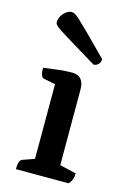

<svg xmlns="http://www.w3.org/2000/svg" viewBox="-110 -758 545 812"><g transform="rotate(15 162.5 -351.5)"><path d="M44 0Q44 -40 60 -45L111 -63V-390L60 -400Q44 -403 44 -444Q81 -449 110 -452.5Q139 -456 169 -456Q221 -456 221 -395V-65L293 -48Q293 -18 275 0ZM247 -512Q176 -555 135.5 -579.5Q95 -604 77 -616Q59 -628 54.5 -634Q50 -640 50 -646Q50 -666 66.5 -684.5Q83 -703 100 -703Q107 -703 114.5 -699.5Q122 -696 138 -681Q154 -666 186.5 -634Q219 -602 276 -544Q276 -529 267 -520.5Q258 -512 247 -512Z"/></g></svg>

Font: Petrona SemiBold
Style: Regular
Weight: 600
Designer: Ringo R. Seeber
Foundry: Ringo R. Seeber
Version: Version 2.001; ttfautohint (v1.8.3)